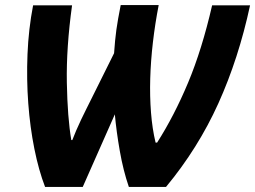

<svg xmlns="http://www.w3.org/2000/svg" viewBox="-20 -734 1002 754"><path d="M110 -713H263Q240 -547 242.5 -409.5Q245 -272 260 -184H264Q270 -200 279 -221Q288 -242 298.5 -264Q309 -286 319.5 -307Q330 -328 338 -344L428 -525Q430 -552 432 -574Q434 -596 437 -617Q440 -638 444 -661Q448 -684 454 -714H603V-713Q589 -641 580.5 -568Q572 -495 570 -425.5Q568 -356 573 -292Q578 -228 591 -174H597Q664 -279 718.5 -409Q773 -539 813 -713H962Q917 -504 837.5 -328Q758 -152 632 0H486Q464 -64 450.5 -141Q437 -218 431 -285L305 0H157Q132 -65 115 -149.5Q98 -234 91 -328Q84 -422 88 -521Q92 -620 110 -713Z"/></svg>

Font: BC Sans
Style: Bold Italic
Weight: 700
Italic angle: -12°
Designer: Monotype Design Team
Province of B.C.
Foundry: Monotype Imaging Inc.
Version: Version 2.000;GOOG;noto-source:20170915:90ef993387c0